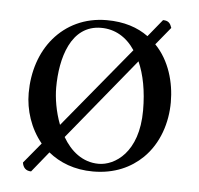

<svg xmlns="http://www.w3.org/2000/svg" viewBox="-41 -475 563 542"><g transform="rotate(5 241.0 -204.0)"><path d="M400 -433 360 -384C330 -406 291 -419 242 -419C179 -419 128 -393 93 -352C58 -311 40 -255 40 -195C40 -147 56 -96 89 -56L41 2C43 16 51 25 66 25L113 -33C145 -7 187 10 240 10C301 10 347 -12 380 -44C423 -86 442 -146 442 -204C442 -260 425 -321 384 -363L425 -413C421 -425 416 -433 400 -433ZM341 -311C357 -275 366 -229 366 -174C366 -54 299 -13 254 -13C208 -13 174 -42 152 -80ZM228 -396C267 -396 300 -377 324 -341L136 -113C122 -149 116 -188 116 -217C116 -300 142 -396 228 -396Z"/></g></svg>

Font: Libertinus Serif Display
Style: Regular
Weight: 400
Designer: Philipp H. Poll, Khaled Hosny
Foundry: Caleb Maclennan
Version: Version 7.050;RELEASE